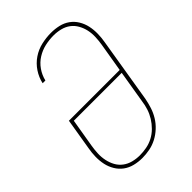

<svg xmlns="http://www.w3.org/2000/svg" viewBox="-221 -838 941 941"><g transform="rotate(-45 250.0 -367.5)"><path d="M195 8Q168 8 142 1.5Q116 -5 95.5 -20Q75 -35 61.5 -57.5Q48 -80 42.5 -105.5Q37 -131 37.5 -158.5Q38 -186 43 -213L70 -376H422L447 -525Q451 -549 452 -574Q453 -599 448 -622Q443 -645 431.5 -665.5Q420 -686 402 -699.5Q384 -713 360.5 -719Q337 -725 312 -725Q283 -725 253.5 -718.5Q224 -712 197.5 -695.5Q171 -679 153 -653Q135 -627 128 -597H109Q116 -630 135.5 -659.5Q155 -689 184 -708.5Q213 -728 246.5 -735.5Q280 -743 312 -743Q340 -743 366 -737Q392 -731 413 -716Q434 -701 447.5 -678.5Q461 -656 466.5 -630.5Q472 -605 471.5 -577Q471 -549 466 -522L411 -187Q406 -161 398 -136Q390 -111 376 -88Q362 -65 341.5 -46Q321 -27 297 -14.5Q273 -2 247 3Q221 8 196 8Q196 8 195.5 8Q195 8 195 8ZM196 -10Q219 -10 243 -14.5Q267 -19 289 -30.5Q311 -42 329 -60Q347 -78 360 -99Q373 -120 380.5 -143Q388 -166 391 -190L419 -359H87L62 -210Q58 -186 57 -161.5Q56 -137 61 -113.5Q66 -90 77 -70Q88 -50 106.5 -36Q125 -22 148.5 -16Q172 -10 196 -10Z"/></g></svg>

Font: Iosevka Curly Thin Oblique
Style: Regular
Weight: 100
Italic angle: -9°
Monospace: yes
Designer: Belleve Invis
Foundry: Belleve Invis
Version: Version 11.1.0; ttfautohint (v1.8.3)